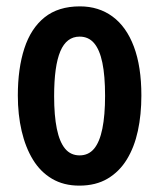

<svg xmlns="http://www.w3.org/2000/svg" viewBox="-20 -573 500 603"><path d="M424 -273Q424 -213 413 -162Q402 -111 378.5 -72.5Q355 -34 318 -12Q281 10 229 10Q180 10 143.5 -11.5Q107 -33 83.5 -71.5Q60 -110 48 -161.5Q36 -213 36 -273Q36 -358 56.5 -421Q77 -484 120 -518.5Q163 -553 231 -553Q290 -553 333.5 -521Q377 -489 400.5 -426.5Q424 -364 424 -273ZM150 -271Q150 -210 158.5 -168.5Q167 -127 184.5 -106Q202 -85 230 -85Q258 -85 275.5 -106Q293 -127 301.5 -169Q310 -211 310 -272Q310 -335 301.5 -376Q293 -417 275.5 -437.5Q258 -458 230 -458Q189 -458 169.5 -412Q150 -366 150 -271Z"/></svg>

Font: Noto Sans Display ExtraCondensed SemiBold
Style: Regular
Weight: 600
Width: 2
Designer: Monotype Design Team
Foundry: Monotype Imaging Inc.
Version: Version 2.003